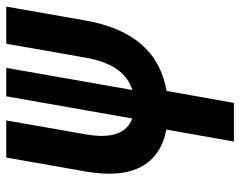

<svg xmlns="http://www.w3.org/2000/svg" viewBox="-98 -460 782 626"><g transform="rotate(-90 293.0 -147.0)"><path d="M144.5 224.6 183.6 4.4Q96.7 -12.2 61.8 -78.9Q26.9 -145.5 46.9 -258.8L92.3 -517.6H213.4L168 -258.8Q146 -133.3 219.7 -106.9L292 -517.6H384.8L312.5 -106.4Q396 -132.3 418 -258.8L463.4 -517.6H584.5L539.1 -258.8Q498 -26.9 309.6 4.9L270.5 224.6Z"/></g></svg>

Font: Cascadia Code PL SemiBold
Style: Italic
Weight: 600
Italic angle: -10°
Monospace: yes
Designer: Aaron Bell
Foundry: Saja Typeworks
Version: Version 2404.023; ttfautohint (v1.8.4)